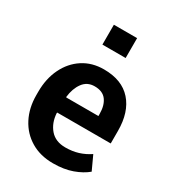

<svg xmlns="http://www.w3.org/2000/svg" viewBox="-185 -869 894 985"><g transform="rotate(30 262.0 -376.0)"><path d="M282.2 10.3Q206.5 10.3 150.6 -23.2Q94.7 -56.6 64.2 -115.5Q33.7 -174.3 33.7 -250V-270Q33.7 -347.7 63.2 -408.4Q92.8 -469.2 145.8 -503.7Q198.7 -538.1 269 -538.1Q376 -538.1 432.1 -474.9Q488.3 -411.6 488.3 -299.8V-226.1H171.4L170.4 -223.1Q173.8 -166 205.8 -128.9Q237.8 -91.8 296.4 -91.8Q337.4 -91.8 372.1 -102.5Q406.7 -113.3 438 -134.3L476.1 -51.8Q444.3 -24.9 395.5 -7.3Q346.7 10.3 282.2 10.3ZM172.9 -316.4H363.3V-329.1Q363.3 -378.9 341.3 -408.9Q319.3 -439 271 -439Q227.1 -439 202.1 -404.8Q177.2 -370.6 171.4 -318.8ZM197.8 -644V-761.7H335.4V-644Z"/></g></svg>

Font: Roboto Slab SemiBold
Style: Regular
Weight: 600
Designer: Google
Version: Version 2.001; ttfautohint (v1.8.3)